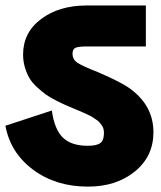

<svg xmlns="http://www.w3.org/2000/svg" viewBox="-22 -673 592 707"><path d="M296.9 -652.8H515.1V-502H300.8Q266.1 -502 255.6 -496.8Q245.1 -491.7 245.1 -475.1Q245.1 -453.6 263.9 -441.4Q282.7 -429.2 338.9 -407.2Q413.6 -375 446.8 -353.5Q543 -289.6 543 -186Q543 -97.2 474.6 -41.5Q406.2 14.2 301.8 14.2Q183.6 14.2 99.9 -48.1Q16.1 -110.4 -2 -210L168.9 -266.1Q178.2 -197.3 209.2 -166.7Q240.2 -136.2 300.8 -136.2Q334 -136.2 347.4 -146.2Q360.8 -156.2 360.8 -183.1Q360.8 -190.9 359.1 -198Q357.4 -205.1 353 -211.2Q348.6 -217.3 344.5 -222.2Q340.3 -227.1 332.3 -232.4Q324.2 -237.8 319.3 -241.2Q314.5 -244.6 303.7 -249.5Q293 -254.4 288.1 -256.8Q283.2 -259.3 271.2 -264.2Q259.3 -269 254.9 -271Q231.9 -280.8 218.8 -286.4Q205.6 -292 182.4 -304Q159.2 -315.9 145.3 -326.2Q131.3 -336.4 113.8 -352.5Q96.2 -368.7 86.4 -385.3Q76.7 -401.9 69.8 -424.6Q63 -447.3 63 -472.2Q63 -553.2 129.4 -603Q195.8 -652.8 296.9 -652.8Z"/></svg>

Font: LT Superior Black
Style: Regular
Weight: 900
Designer: Daniel Lyons
Foundry: LyonsType
Version: Version 2.005